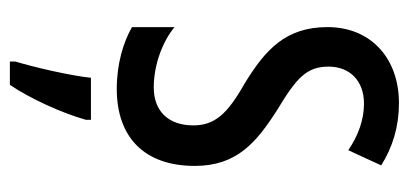

<svg xmlns="http://www.w3.org/2000/svg" viewBox="-234 -404 808 379"><g transform="rotate(90 169.5 -214.0)"><path d="M307 -195C307 -277 262 -316 196 -358C133 -396 111 -416 111 -459C111 -501 139 -529 184 -529C217 -529 248 -517 276 -498L306 -563C269 -586 229 -598 183 -598C94 -598 33 -542 33 -457C33 -374 78 -334 145 -293C205 -259 227 -234 227 -192C227 -143 199 -114 152 -114C108 -114 62 -131 33 -155V-71C63 -54 105 -41 155 -41C251 -41 307 -96 307 -195ZM216 20V10H133C129 50 112 123 101 159V170H147C174 130 202 69 216 20Z"/></g></svg>

Font: Noto Sans Tamil UI ExtraCondensed
Style: Regular
Weight: 400
Width: 2
Designer: Jelle Bosma - Monotype Design Team
Foundry: Monotype Imaging Inc.
Version: Version 2.004